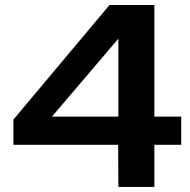

<svg xmlns="http://www.w3.org/2000/svg" viewBox="-20 -741 754 761"><path d="M449.2 0 448.2 -167H33.2V-267.1L414.1 -721.2H591.8V-278.8H698.2V-167H591.8V0ZM186 -278.8H449.2V-587.9Z"/></svg>

Font: Lumene Sans Expanded
Style: Bold
Weight: 600
Width: 7
Designer: Deni Anggara
Version: Version 1.003;Glyphs 3.1.2 (3151)